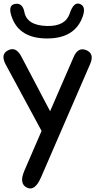

<svg xmlns="http://www.w3.org/2000/svg" viewBox="-21 -787 562 1089"><path d="M245.6 -639.6Q350.1 -637.2 374.5 -710.4Q396.5 -777.3 431.2 -765.1Q468.3 -752 448.7 -694.8Q404.8 -567.9 243.7 -568.8Q93.3 -569.8 48.8 -682.6Q19.5 -756.3 63 -764.6Q106.9 -772.9 117.2 -719.2Q131.3 -642.6 245.6 -639.6ZM468.8 -502.4Q515.6 -482.4 490.7 -424.8L211.9 218.3Q178.2 296.4 135.3 278.8Q84 257.8 117.7 180.2L214.8 -44.4L11.7 -420.4Q-19.5 -478 23.4 -501Q68.8 -525.4 99.6 -467.3L263.2 -156.2L397 -464.4Q421.9 -522 468.8 -502.4Z"/></svg>

Font: Comic Relief
Style: Regular
Weight: 400
Designer: Jeff Davis
Foundry: Loudifier
Version: Version 1.0